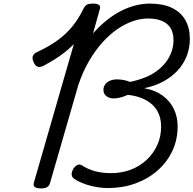

<svg xmlns="http://www.w3.org/2000/svg" viewBox="-20 -1035 1077 1069"><path d="M581 12Q533 12 483 -1Q433 -14 395 -38Q380 -48 379 -63Q378 -78 390 -98Q401 -113 413.5 -117.5Q426 -122 438 -113Q475 -90 514 -80.5Q553 -71 599 -71Q657 -71 707.5 -90Q758 -109 796 -144.5Q834 -180 855.5 -227Q877 -274 877 -330Q877 -382 855 -419Q833 -456 791 -478.5Q749 -501 692 -507Q672 -498 651.5 -492.5Q631 -487 613 -487Q588 -487 572 -500Q556 -513 556 -534Q556 -552 565.5 -565Q575 -578 592 -585.5Q609 -593 632 -593Q649 -593 668 -589.5Q687 -586 704 -579Q747 -588 784.5 -602.5Q822 -617 852 -639Q882 -661 902.5 -687.5Q923 -714 934.5 -745.5Q946 -777 946 -812Q946 -851 930 -878Q914 -905 882 -918.5Q850 -932 803 -932Q764 -932 721 -917.5Q678 -903 634.5 -873.5Q591 -844 550.5 -799Q510 -754 475 -694Q440 -634 415 -558L258 -14Q254 0 242 7Q230 14 208 14Q186 14 175 7Q164 0 168 -16L391 -789Q367 -765 340.5 -744Q314 -723 284.5 -704.5Q255 -686 221 -668Q200 -658 186.5 -665Q173 -672 166 -692Q158 -710 163 -723.5Q168 -737 188 -746Q253 -776 301 -811Q349 -846 384 -889.5Q419 -933 445 -987Q454 -1004 464.5 -1009.5Q475 -1015 498 -1015Q520 -1015 530.5 -1008Q541 -1001 536 -985L498 -849Q535 -891 574.5 -922.5Q614 -954 654.5 -974.5Q695 -995 735.5 -1005Q776 -1015 815 -1015Q887 -1015 936.5 -991.5Q986 -968 1011.5 -924Q1037 -880 1037 -819Q1037 -768 1019.5 -723Q1002 -678 969 -642.5Q936 -607 889.5 -581.5Q843 -556 786 -545V-543Q844 -533 885 -503Q926 -473 947.5 -429Q969 -385 969 -331Q969 -257 939.5 -194.5Q910 -132 857 -85.5Q804 -39 733.5 -13.5Q663 12 581 12Z"/></svg>

Font: Playwrite TZ
Style: Regular
Weight: 400
Designer: Veronika Burian, José Scaglione
Foundry: TypeTogether
Version: Version 1.002